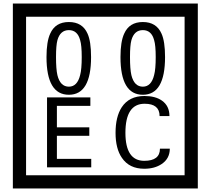

<svg xmlns="http://www.w3.org/2000/svg" viewBox="-20 -980 1195 1090"><path d="M1103 90H53V-960H1103ZM1028 15V-885H128V15ZM497 -656Q497 -442 371 -442Q244 -442 244 -656Q244 -744 265 -789Q294 -855 371 -855Q448 -855 477 -789Q497 -745 497 -656ZM444 -656Q444 -723 435 -752Q420 -809 371 -809Q322 -809 306 -752Q298 -723 298 -656Q298 -587 306 -553Q322 -488 371 -488Q419 -488 435 -554Q444 -587 444 -656ZM917 -656Q917 -442 791 -442Q664 -442 664 -656Q664 -744 685 -789Q714 -855 791 -855Q868 -855 897 -789Q917 -745 917 -656ZM864 -656Q864 -723 855 -752Q840 -809 791 -809Q742 -809 726 -752Q718 -723 718 -656Q718 -587 726 -553Q742 -488 791 -488Q839 -488 855 -554Q864 -587 864 -656ZM498 -30H247V-427H493V-379H303V-257H487V-209H303V-78H498ZM944 -136Q944 -80 898 -49Q858 -22 799 -22Q714 -22 672 -84Q636 -136 636 -226Q636 -317 671 -371Q713 -435 800 -435Q862 -435 899 -409Q942 -379 942 -321H886Q886 -391 801 -391Q692 -391 692 -226Q692 -67 799 -67Q888 -67 888 -136Z"/></svg>

Font: Unicode BMP Fallback SIL
Style: Regular
Weight: 400
Foundry: NRSI, SIL International
Version: Version 5.1 Based on Unicode 5.1